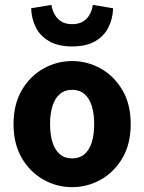

<svg xmlns="http://www.w3.org/2000/svg" viewBox="-20 -760 595 792"><path d="M277.5 12Q214.8 12 159.7 -18.7Q104.6 -49.5 70.2 -107.5Q35.9 -165.6 35.9 -247.9Q35.9 -330.4 70.2 -388.5Q104.6 -446.7 159.7 -477.4Q214.8 -508.1 277.5 -508.1Q340.3 -508.1 395.3 -477.4Q450.3 -446.7 484.8 -388.5Q519.2 -330.4 519.2 -247.9Q519.2 -165.6 484.8 -107.5Q450.3 -49.5 395.3 -18.7Q340.3 12 277.5 12ZM277.5 -106.6Q307.9 -106.6 328.3 -123.9Q348.7 -141.2 358.6 -173.1Q368.5 -205 368.5 -247.9Q368.5 -290.8 358.6 -322.8Q348.7 -354.7 328.3 -372.1Q307.9 -389.5 277.5 -389.5Q247.1 -389.5 226.8 -372.1Q206.5 -354.7 196.5 -322.8Q186.5 -290.8 186.5 -247.9Q186.5 -205 196.5 -173.1Q206.5 -141.2 226.8 -123.9Q247.1 -106.6 277.5 -106.6ZM277.5 -568.4Q220.9 -568.4 183.8 -589.4Q146.6 -610.4 128.3 -646.1Q110 -681.7 108.5 -725.9L192.1 -739.8Q195.3 -718.2 205.6 -700Q215.9 -681.8 233.6 -671Q251.2 -660.3 277.5 -660.3Q304 -660.3 322 -671Q340 -681.8 349.9 -700Q359.8 -718.2 362.9 -739.8L446.6 -725.9Q445.1 -681.7 426.8 -646.1Q408.5 -610.4 371.8 -589.4Q335.1 -568.4 277.5 -568.4Z"/></svg>

Font: Source Sans 3 VF
Style: Regular
Weight: 200
Designer: Paul D. Hunt
Foundry: Adobe
Version: Version 3.046;hotconv 1.0.118;makeotfexe 2.5.65603